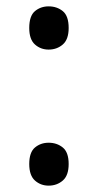

<svg xmlns="http://www.w3.org/2000/svg" viewBox="-20 -570 308 604"><path d="M72 -482Q72 -520 90 -535Q108 -550 133 -550Q159 -550 177.5 -535Q196 -520 196 -482Q196 -446 177.5 -430Q159 -414 133 -414Q108 -414 90 -430Q72 -446 72 -482ZM72 -54Q72 -91 90 -106Q108 -121 133 -121Q159 -121 177.5 -106Q196 -91 196 -54Q196 -18 177.5 -2Q159 14 133 14Q108 14 90 -2Q72 -18 72 -54Z"/></svg>

Font: Noto Sans Siddham
Style: Regular
Weight: 400
Designer: Monotype Design Team
Foundry: Monotype Imaging Inc.
Version: Version 2.004; ttfautohint (v1.8.4.7-5d5b)